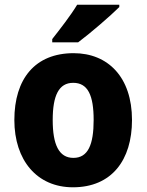

<svg xmlns="http://www.w3.org/2000/svg" viewBox="-20 -786 623 816"><path d="M487 -756V-766H308C281 -721 235 -662 202 -620V-606H312C363 -644 450 -719 487 -756ZM541 -276C541 -458 439 -560 293 -560C129 -560 41 -451 41 -276C41 -105 137 10 290 10C455 10 541 -106 541 -276ZM204 -276C204 -380 230 -434 291 -434C354 -434 378 -380 378 -276C378 -171 354 -115 292 -115C230 -115 204 -172 204 -276Z"/></svg>

Font: Noto Sans Georgian SemiCondensed ExtraBold
Style: Regular
Weight: 800
Width: 4
Designer: Monotype Design Team, Akaki Razmadze
Foundry: Google LLC
Version: Version 2.005